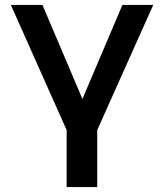

<svg xmlns="http://www.w3.org/2000/svg" viewBox="-20 -758 664 778"><path d="M250 -231 24 -738H152L314 -357L476 -738H601L374 -231V0H250Z"/></svg>

Font: Exo SemiBold
Style: Regular
Weight: 600
Designer: Natanael Gama
Foundry: Natanael Gama
Version: Version 1.500